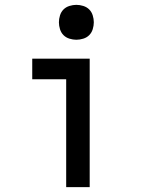

<svg xmlns="http://www.w3.org/2000/svg" viewBox="-20 -772 590 792"><path d="M253 0V-445H113V-530H350V0ZM295 -608Q281 -608 266.5 -612.5Q252 -617 242 -627Q232 -637 227.5 -651.5Q223 -666 223 -680Q223 -694 227.5 -708.5Q232 -723 242 -733Q252 -743 266.5 -747.5Q281 -752 295 -752Q309 -752 323.5 -747.5Q338 -743 348 -733Q358 -723 362.5 -708.5Q367 -694 367 -680Q367 -666 362.5 -651.5Q358 -637 348 -627Q338 -617 323.5 -612.5Q309 -608 295 -608Z"/></svg>

Font: Lode Dark Term
Style: Bold
Weight: 700
Monospace: yes
Designer: Belleve Invis
Foundry: Belleve Invis
Version: Version 29.2.0